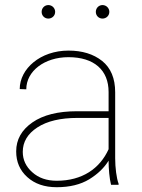

<svg xmlns="http://www.w3.org/2000/svg" viewBox="-20 -741 568 770"><path d="M455.6 0V-4.4C447.3 -25.9 441.9 -68.8 441.9 -106.4V-371.1C441.9 -426.8 424.3 -468.8 389.6 -496.6C354.5 -524.4 309.6 -538.1 254.4 -538.1C142.1 -538.1 59.1 -465.3 59.1 -383.8L85.4 -382.8C85.4 -456.1 158.7 -511.7 254.4 -511.7C357.4 -511.7 415.5 -460 415.5 -372.1V-294.9H289.1C212.4 -294.9 152.8 -279.8 109.9 -250C66.4 -219.7 44.9 -181.2 44.9 -133.8C44.9 -91.8 59.6 -57.6 89.4 -30.8C119.1 -3.9 158.2 9.8 207.5 9.8C259.8 9.8 303.2 -1 337.9 -22C372.1 -43 397.9 -67.9 415.5 -96.7C415.5 -64 418.9 -25.4 425.3 0ZM207.5 -16.1C167.5 -16.1 134.8 -27.3 109.4 -50.3C84 -72.8 71.3 -100.1 71.3 -131.8C71.3 -171.9 90.8 -204.6 129.9 -230C168.9 -255.4 222.7 -268.1 290.5 -268.1H415.5V-142.6C380.4 -64.9 309.6 -16.1 207.5 -16.1ZM147 -693.4C147 -678.2 158.7 -666.5 173.8 -666.5C189 -666.5 201.2 -678.2 201.2 -693.4C201.2 -708.5 189 -720.7 173.8 -720.7C158.7 -720.7 147 -708.5 147 -693.4ZM364.3 -693.4C364.3 -678.2 376 -666.5 391.1 -666.5C406.2 -666.5 418.5 -678.2 418.5 -693.4C418.5 -708.5 406.2 -720.7 391.1 -720.7C376 -720.7 364.3 -708.5 364.3 -693.4Z"/></svg>

Font: Vazirmatn Thin
Style: Regular
Weight: 100
Designer: Saber Rastikerdar
Foundry: Saber Rastikerdar
Version: Version 33.003